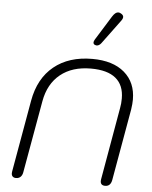

<svg xmlns="http://www.w3.org/2000/svg" viewBox="-64 -1041 873 1103"><g transform="rotate(5 372.5 -489.5)"><path d="M44 -16Q44 -22 45 -26L118 -440Q141 -570 227 -640Q313 -710 448 -710Q567 -710 633.5 -653Q700 -596 700 -497Q700 -473 695 -440L622 -26Q615 10 584 10Q557 10 557 -16Q557 -22 558 -26L631 -443Q636 -468 636 -498Q636 -575 588 -614.5Q540 -654 445 -654Q337 -654 269 -599Q201 -544 183 -443L109 -26Q106 -9 96 0.5Q86 10 70 10Q58 10 51 3.5Q44 -3 44 -16ZM446 -805Q446 -812 452 -822L539 -962Q556 -989 573 -989Q581 -989 589 -984Q603 -976 603 -965Q603 -955 593 -942L491 -804Q479 -789 465 -789Q462 -789 456 -791Q446 -795 446 -805Z"/></g></svg>

Font: Kodchasan Light
Style: Italic
Weight: 300
Italic angle: -10°
Version: Version 1.000; ttfautohint (v1.6)